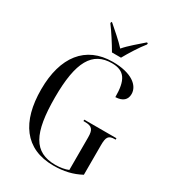

<svg xmlns="http://www.w3.org/2000/svg" viewBox="-221 -1050 1059 1178"><g transform="rotate(30 308.5 -460.5)"><path d="M311 -771H375C400 -816 441 -882 473 -921V-931H465C427 -897 376 -856 343 -817C309 -855 257 -898 220 -931H213V-921C243 -882 285 -816 311 -771ZM346 10C420 10 479 -4 537 -35V-244C537 -303 548 -319 592 -319H598V-329H370V-319H380C430 -319 445 -303 445 -247V-16C422 -6 389 0 354 0C202 0 146 -104 146 -358C146 -610 207 -714 345 -714C436 -714 466 -662 466 -544C518 -546 543 -570 543 -610C543 -670 479 -724 345 -724C153 -724 48 -588 48 -358C48 -131 144 10 346 10Z"/></g></svg>

Font: Noto Serif Display Condensed
Style: Regular
Weight: 400
Width: 3
Designer: Monotype Design Team
Foundry: Monotype Imaging Inc.
Version: Version 2.009